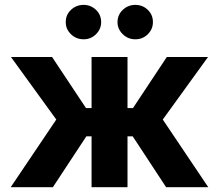

<svg xmlns="http://www.w3.org/2000/svg" viewBox="-20 -785 918 805"><path d="M24.8 0 216 -283.8 26 -545.9H198.4L340.6 -331.8H363.9V-545.9H514.6V-331.8H537.5L679.3 -545.9H852.1L662.5 -283.8L853.3 0H676.6L536.5 -213.3H514.6V0H363.9V-213.3H342L201.6 0ZM330.5 -620.3Q299.5 -620.1 277.5 -641.6Q255.5 -663 255.7 -692.2Q255.5 -722.8 277.5 -743.6Q299.5 -764.4 330.5 -764.6Q361 -764.4 382.6 -743.6Q404.1 -722.8 404.1 -692.2Q404.1 -663 382.6 -641.6Q361 -620.1 330.5 -620.3ZM547.5 -620.3Q516.8 -620.1 494.7 -641.6Q472.7 -663 472.7 -692.2Q472.7 -722.8 494.7 -743.6Q516.8 -764.4 547.5 -764.6Q578.3 -764.4 599.8 -743.6Q621.3 -722.8 621.1 -692.2Q621.3 -663 599.8 -641.6Q578.3 -620.1 547.5 -620.3Z"/></svg>

Font: Inter V
Style: 
Weight: 400
Designer: Rasmus Andersson
Foundry: rsms
Version: Version 4.000;git-a3f224843